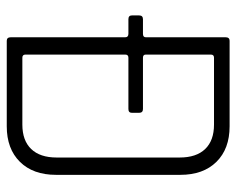

<svg xmlns="http://www.w3.org/2000/svg" viewBox="-84 -598 683 554"><g transform="rotate(90 257.0 -321.5)"><path d="M147 -45H340Q386 -45 410.5 -70.5Q435 -96 435 -144V-499Q435 -547 410.5 -572.5Q386 -598 340 -598H147Q138 -598 138 -589V-401Q138 -393 147 -393H295Q306 -393 306 -382V-361Q306 -351 295 -351H147Q138 -351 138 -342V-54Q138 -45 147 -45ZM345 0H98Q88 0 88 -12V-342Q88 -351 78 -351H36Q25 -351 25 -361V-382Q25 -393 36 -393H78Q88 -393 88 -401V-631Q88 -643 98 -643H345Q410 -643 447.5 -605Q485 -567 485 -501V-142Q485 -76 447.5 -38Q410 0 345 0Z"/></g></svg>

Font: Rajdhani
Style: Regular
Weight: 400
Designer: Satya Rajpurohit, Jyotish Sonowal
Foundry: Indian Type Foundry
Version: Version 1.201;PS 1.0;hotconv 1.0.78;makeotf.lib2.5.61930; tt